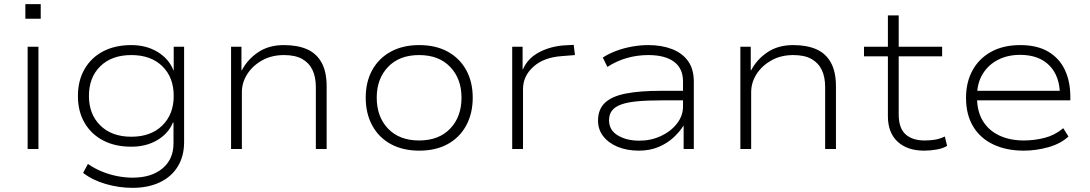

<svg xmlns="http://www.w3.org/2000/svg" viewBox="-20 -717 5245 924"><path d="M102 -627V-697H176V-627ZM113 0V-492H165V0Z M617 187Q553 187 489 168.5Q425 150 380 115L403 72Q435 94 470.5 108.5Q506 123 544 130.5Q582 138 618 138Q709 138 762 93.5Q815 49 815 -27V-127H812Q791 -75 737.5 -43Q684 -11 612 -11Q534 -11 476.5 -41Q419 -71 387 -126Q355 -181 355 -255Q355 -329 387 -384.5Q419 -440 476.5 -470Q534 -500 612 -500Q684 -500 738.5 -467Q793 -434 815 -378H816V-492H866V-33Q866 34 836 83.5Q806 133 750 160Q694 187 617 187ZM612 -59Q706 -59 761 -113Q816 -167 816 -255Q816 -345 761 -398.5Q706 -452 612 -452Q518 -452 463 -398.5Q408 -345 408 -255Q408 -167 463 -113Q518 -59 612 -59Z M1092 0V-492H1142V-379H1144Q1172 -432 1223 -466Q1274 -500 1346 -500Q1412 -500 1457.5 -480Q1503 -460 1527.5 -416Q1552 -372 1552 -301V0H1500V-298Q1500 -346 1484 -380Q1468 -414 1434.5 -433Q1401 -452 1347 -452Q1287 -452 1241.5 -426.5Q1196 -401 1170 -360.5Q1144 -320 1144 -273V0Z M1998 8Q1919 8 1861 -23.5Q1803 -55 1771.5 -113Q1740 -171 1740 -247Q1740 -323 1771.5 -380Q1803 -437 1861 -468.5Q1919 -500 1997 -500Q2077 -500 2134.5 -468.5Q2192 -437 2223.5 -380Q2255 -323 2255 -247Q2255 -171 2223.5 -113Q2192 -55 2134.5 -23.5Q2077 8 1998 8ZM1997 -41Q2092 -41 2146.5 -98Q2201 -155 2201 -247Q2201 -338 2146.5 -395Q2092 -452 1997 -452Q1902 -452 1847.5 -395Q1793 -338 1793 -247Q1793 -155 1847.5 -98Q1902 -41 1997 -41Z M2445 0V-492H2495V-384H2497Q2520 -437 2575.5 -466Q2631 -495 2700 -499L2741 -501L2747 -452L2684 -447Q2597 -441 2547 -396Q2497 -351 2497 -288V0Z M3054 8Q2997 8 2952.5 -10.5Q2908 -29 2883 -61.5Q2858 -94 2858 -136Q2858 -191 2891.5 -222.5Q2925 -254 2992.5 -267Q3060 -280 3161 -280H3280V-234H3164Q3095 -234 3047 -229.5Q2999 -225 2969 -214Q2939 -203 2925 -184.5Q2911 -166 2911 -138Q2911 -91 2953 -65.5Q2995 -40 3057 -40Q3113 -40 3161 -62.5Q3209 -85 3238 -122.5Q3267 -160 3267 -204V-325Q3267 -388 3223.5 -420Q3180 -452 3100 -452Q3047 -452 2997.5 -438Q2948 -424 2903 -395L2881 -440Q2910 -459 2946.5 -472.5Q2983 -486 3022.5 -493Q3062 -500 3100 -500Q3164 -500 3213.5 -481Q3263 -462 3291 -423.5Q3319 -385 3319 -324V0H3270V-111L3269 -112Q3252 -84 3222 -56Q3192 -28 3150 -10Q3108 8 3054 8Z M3543 0V-492H3593V-379H3595Q3623 -432 3674 -466Q3725 -500 3797 -500Q3863 -500 3908.5 -480Q3954 -460 3978.5 -416Q4003 -372 4003 -301V0H3951V-298Q3951 -346 3935 -380Q3919 -414 3885.5 -433Q3852 -452 3798 -452Q3738 -452 3692.5 -426.5Q3647 -401 3621 -360.5Q3595 -320 3595 -273V0Z M4427 8Q4347 8 4300 -35Q4253 -78 4253 -158V-446H4138V-492H4253V-643H4305V-492H4514V-446H4305V-167Q4305 -100 4338 -70.5Q4371 -41 4430 -41Q4457 -41 4480.5 -45Q4504 -49 4527 -60L4538 -15Q4519 -3 4488.5 2.5Q4458 8 4427 8Z M4906 8Q4824 8 4761 -21.5Q4698 -51 4663.5 -108Q4629 -165 4629 -246Q4629 -321 4660 -378Q4691 -435 4749.5 -467.5Q4808 -500 4890 -500Q4971 -500 5024.5 -468.5Q5078 -437 5104.5 -381Q5131 -325 5131 -250V-234H4662V-280H5107L5081 -257Q5081 -350 5030.5 -401.5Q4980 -453 4889 -453Q4830 -453 4783.5 -429.5Q4737 -406 4709.5 -361.5Q4682 -317 4682 -255V-247Q4682 -181 4710 -135Q4738 -89 4789 -65Q4840 -41 4907 -41Q4958 -41 5007 -53.5Q5056 -66 5097 -100L5122 -60Q5084 -25 5025 -8.5Q4966 8 4906 8Z"/></svg>

Font: Nunito Sans 7pt SemiExpanded ExtraLight
Style: Regular
Weight: 250
Width: 6
Designer: Vernon Adams
Foundry: Vernon Adams
Version: Version 3.101;gftools[0.9.27]